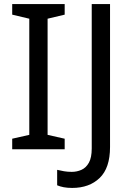

<svg xmlns="http://www.w3.org/2000/svg" viewBox="-20 -734 652 944"><path d="M298 0H40V-52L124 -71V-642L40 -662V-714H298V-662L214 -642V-71L298 -52ZM335 190Q311 190 293 186.5Q275 183 261 177V101Q277 105 295 108Q313 111 333 111Q358 111 380.5 101Q403 91 417 66Q431 41 431 -4V-714H521V-11Q521 92 470 141Q419 190 335 190Z"/></svg>

Font: Noto Sans Buhid
Style: Regular
Weight: 400
Designer: Monotype Design Team
Foundry: Monotype Imaging Inc.
Version: Version 2.001